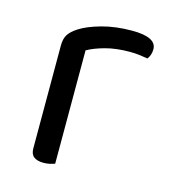

<svg xmlns="http://www.w3.org/2000/svg" viewBox="-80 -541 542 612"><g transform="rotate(15 191.0 -235.0)"><path d="M155 -376V-218H75V-370Q75 -393 83.5 -406.5Q92 -420 112 -433Q138 -450 183 -462.5Q228 -475 283 -475Q363 -475 363 -435Q363 -425 360 -416.5Q357 -408 352 -402Q342 -404 326 -406Q310 -408 294 -408Q248 -408 213 -398.5Q178 -389 155 -376ZM75 -264 155 -252V-2Q150 0 140 2.5Q130 5 118 5Q97 5 86 -3.5Q75 -12 75 -31Z"/></g></svg>

Font: Baloo Bhaina 2
Style: Regular
Weight: 400
Designer: Yesha Goshar, Manish Minz, Shuchita Grover and Ek Type
Foundry: Ek Type
Version: Version 1.700